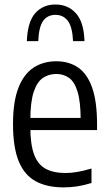

<svg xmlns="http://www.w3.org/2000/svg" viewBox="-20 -823 483 853"><path d="M263.2 9.5Q187.9 9.5 137.9 -18.1Q87.8 -45.7 62.8 -107.4Q37.8 -169.1 37.8 -272.1Q37.8 -371.7 62 -433.2Q86.1 -494.7 129.4 -522.8Q172.6 -550.8 230.1 -550.8Q286.6 -550.8 327.2 -522.9Q367.7 -495 389.5 -433.3Q411.2 -371.7 411.2 -270.5V-245.2H90.7V-299.1H351.3L338.4 -288.1Q338.4 -369.7 324.9 -414.6Q311.3 -459.4 286.9 -476.9Q262.5 -494.4 229.8 -494.4Q196.6 -494.4 170.7 -476.9Q144.7 -459.4 129.7 -414.6Q114.8 -369.7 114.8 -288.1V-259Q114.8 -181.1 131.6 -136.4Q148.4 -91.8 182.9 -73.1Q217.4 -54.4 271.1 -54.4Q296.6 -54.4 324.5 -59.3Q352.4 -64.3 386.5 -74.4V-10Q352.3 0.5 322.6 5Q292.9 9.5 263.2 9.5ZM99.3 -640.3Q102.6 -726.2 136.6 -764.6Q170.7 -803 226.6 -803Q281.9 -803 317.2 -764.2Q352.5 -725.5 355.3 -640.3H304.6Q301.5 -703.9 281.2 -730.5Q261 -757 226.6 -757Q191.2 -757 171.9 -730.5Q152.5 -703.9 150 -640.3Z"/></svg>

Font: Encode Sans Condensed Thin
Style: Regular
Weight: 100
Width: 3
Designer: Multiple Designers
Foundry: Impallari Type
Version: Version 3.002